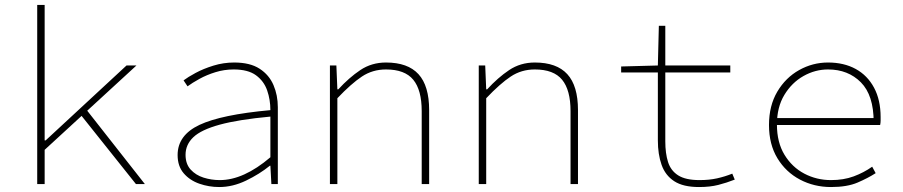

<svg xmlns="http://www.w3.org/2000/svg" viewBox="-20 -742 3640 774"><path d="M130 0V-722H160V-176H164L490 -478H530L160 -138V0ZM528 0 300 -286 322 -308 564 0Z M864 12Q822 12 783.5 -1.5Q745 -15 720.5 -43.5Q696 -72 696 -117Q696 -197 784 -238.5Q872 -280 1070 -298Q1070 -340 1057 -377.5Q1044 -415 1012 -438.5Q980 -462 922 -462Q884 -462 848.5 -451Q813 -440 784 -424Q755 -408 736 -394L720 -418Q737 -431 768.5 -448Q800 -465 840.5 -477.5Q881 -490 924 -490Q988 -490 1026.5 -465Q1065 -440 1082.5 -399Q1100 -358 1100 -310V0H1074L1070 -74H1068Q1026 -40 972 -14Q918 12 864 12ZM866 -16Q914 -16 965 -39Q1016 -62 1070 -108V-272Q941 -260 866 -239.5Q791 -219 759.5 -189Q728 -159 728 -118Q728 -81 748.5 -58.5Q769 -36 800.5 -26Q832 -16 866 -16Z M1310 0V-478H1336L1340 -382H1344Q1387 -429 1432.5 -459.5Q1478 -490 1536 -490Q1624 -490 1667 -443Q1710 -396 1710 -298V0H1680V-294Q1680 -379 1646 -420.5Q1612 -462 1536 -462Q1482 -462 1439 -433.5Q1396 -405 1340 -346V0Z M1910 0V-478H1936L1940 -382H1944Q1987 -429 2032.5 -459.5Q2078 -490 2136 -490Q2224 -490 2267 -443Q2310 -396 2310 -298V0H2280V-294Q2280 -379 2246 -420.5Q2212 -462 2136 -462Q2082 -462 2039 -433.5Q1996 -405 1940 -346V0Z M2798 12Q2734 12 2698 -11.5Q2662 -35 2647 -77.5Q2632 -120 2632 -176V-450H2484V-474L2632 -478L2636 -638H2662V-478H2924V-450H2662V-172Q2662 -124 2673 -89Q2684 -54 2714 -35Q2744 -16 2800 -16Q2839 -16 2870.5 -23Q2902 -30 2932 -42L2942 -18Q2909 -5 2875.5 3.5Q2842 12 2798 12Z M3330 12Q3262 12 3205 -18Q3148 -48 3114 -104Q3080 -160 3080 -238Q3080 -316 3113.5 -372.5Q3147 -429 3201.5 -459.5Q3256 -490 3318 -490Q3382 -490 3429.5 -464Q3477 -438 3503.5 -388.5Q3530 -339 3530 -270Q3530 -263 3530 -255Q3530 -247 3528 -238H3090V-266H3520L3502 -250Q3502 -358 3450.5 -410Q3399 -462 3318 -462Q3266 -462 3219 -435.5Q3172 -409 3142 -359.5Q3112 -310 3112 -240Q3112 -168 3142.5 -118Q3173 -68 3222.5 -42Q3272 -16 3330 -16Q3381 -16 3421.5 -31Q3462 -46 3496 -70L3510 -44Q3479 -24 3437 -6Q3395 12 3330 12Z"/></svg>

Font: Source Code Pro ExtraLight ExtraLight
Style: Regular
Weight: 250
Monospace: yes
Version: Version 1.018;hotconv 1.0.116;makeotfexe 2.5.65601